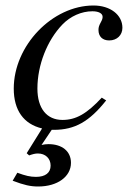

<svg xmlns="http://www.w3.org/2000/svg" viewBox="-20 -461 484 698"><path d="M77 96 86 104C100 99 108 97 118 97C145 97 164 115 164 141C164 167 145 182 111 182C90 182 73 178 43 167L26 196C68 212 91 217 119 217C189 217 238 181 238 131C238 89 206 63 156 63C147 63 141 64 131 66L168 11H176C252 11 305 -19 366 -96L350 -106C295 -47 256 -25 207 -25C150 -25 116 -67 116 -139C116 -224 151 -314 207 -372C236 -402 276 -420 316 -420C339 -420 353 -412 353 -400C353 -395 352 -390 347 -381C340 -368 338 -362 338 -352C338 -328 353 -314 377 -314C405 -314 425 -333 425 -360C425 -407 381 -441 320 -441C170 -441 30 -295 30 -139C30 -60 66 -10 133 6Z"/></svg>

Font: STIXGeneral
Style: Italic
Weight: 400
Italic angle: -16.33°
Designer: MicroPress Inc., with final additions and corrections provided by Coen Hoffman, Elsevier (retired)
Version: Version 1.1.0